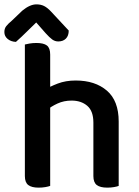

<svg xmlns="http://www.w3.org/2000/svg" viewBox="-50 -854 638 880"><path d="M494 -201H378V-292Q378 -345 350 -369Q322 -393 278 -393Q243 -393 213.5 -379.5Q184 -366 163 -348L154 -442Q178 -457 214.5 -471Q251 -485 297 -485Q386 -485 440 -438.5Q494 -392 494 -297ZM64 -264H180V-2Q172 1 158 3.5Q144 6 127 6Q95 6 79.5 -6Q64 -18 64 -47ZM378 -263H494V-2Q487 1 472.5 3.5Q458 6 442 6Q409 6 393.5 -6Q378 -18 378 -47ZM180 -205H64V-650Q71 -652 85.5 -654.5Q100 -657 117 -657Q150 -657 165 -645.5Q180 -634 180 -604ZM116 -751Q96 -732 72.5 -708.5Q49 -685 23 -662Q0 -663 -15 -675.5Q-30 -688 -30 -707Q-30 -723 -21.5 -734Q-13 -745 5 -760L52 -805Q87 -834 117 -834Q137 -834 152 -826.5Q167 -819 183 -802L265 -714Q265 -690 252 -677Q239 -664 217 -664Q202 -664 189.5 -673Q177 -682 159 -702Z"/></svg>

Font: BalooTamma2SemiBold
Style: Regular
Weight: 600
Designer: Divya Kowshik, Shuchita Grover and Ek Type
Foundry: Ek Type
Version: Version 1.700